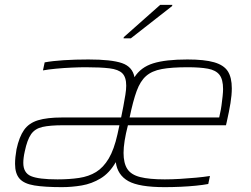

<svg xmlns="http://www.w3.org/2000/svg" viewBox="-20 -763 1034 791"><path d="M235 8Q164 8 121.5 1Q79 -6 60.5 -27Q42 -48 42 -88Q42 -101 43.5 -116Q45 -131 48 -148Q59 -199 79 -227.5Q99 -256 136.5 -267.5Q174 -279 236 -279Q277 -279 317.5 -279Q358 -279 398.5 -279Q439 -279 479 -279L488 -324Q493 -351 496.5 -372.5Q500 -394 500 -410Q500 -445 484 -461Q468 -477 431 -481.5Q394 -486 333 -486Q309 -486 275.5 -484.5Q242 -483 210.5 -480Q179 -477 157 -473L164 -506Q196 -512 243 -515Q290 -518 344 -518Q439 -518 482.5 -503Q526 -488 534 -445Q560 -486 611 -502Q662 -518 752 -518Q822 -518 862 -506.5Q902 -495 918.5 -469.5Q935 -444 935 -399Q935 -372 929.5 -338Q924 -304 914 -260L911 -247H507Q498 -212 493.5 -183.5Q489 -155 489 -133Q489 -91 504.5 -67Q520 -43 557.5 -33.5Q595 -24 659 -24Q688 -24 721.5 -26Q755 -28 787.5 -31Q820 -34 845 -38L838 -5Q817 -1 787 2Q757 5 723.5 6.5Q690 8 658 8Q553 8 508.5 -17Q464 -42 457 -95Q431 -50 394.5 -28Q358 -6 317 1Q276 8 235 8ZM217 -24Q266 -24 306 -30Q346 -36 376 -54.5Q406 -73 428 -110Q450 -147 464 -210L472 -247H240Q186 -247 155 -240Q124 -233 108 -210Q92 -187 82 -139Q79 -126 77.5 -114Q76 -102 76 -92Q76 -51 107.5 -37.5Q139 -24 217 -24ZM514 -279H883L887 -298Q890 -310 892.5 -328.5Q895 -347 897 -365.5Q899 -384 899 -396Q899 -436 884 -455Q869 -474 836.5 -480Q804 -486 753 -486Q687 -486 646.5 -478.5Q606 -471 582 -450Q558 -429 543 -388Q528 -347 514 -279ZM489 -605 490 -610 640 -743H690L689 -738L519 -605Z"/></svg>

Font: Saira SemiExpanded Thin
Style: Italic
Weight: 250
Width: 6
Italic angle: -12°
Designer: Hector Gatti with collaboration of the Omnibus-Type team
Foundry: Omnibus-Type
Version: Version 1.101